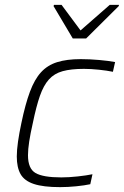

<svg xmlns="http://www.w3.org/2000/svg" viewBox="-20 -761 509 789"><path d="M227 8Q158 8 119 -5Q80 -18 64.5 -45.5Q49 -73 49 -118Q49 -144 54 -179Q59 -214 68 -256Q84 -333 103 -384Q122 -435 148.5 -464Q175 -493 214.5 -505.5Q254 -518 312 -518Q348 -518 387.5 -514.5Q427 -511 453 -506L444 -466Q420 -471 386.5 -474.5Q353 -478 325 -478Q272 -478 237.5 -468.5Q203 -459 181 -434.5Q159 -410 144 -367Q129 -324 115 -256Q105 -212 100 -179.5Q95 -147 95 -123Q95 -68 126 -50Q157 -32 232 -32Q263 -32 299.5 -36Q336 -40 360 -45L351 -4Q328 1 293.5 4.5Q259 8 227 8ZM279 -603 200 -736 202 -741H233L311 -636L431 -741H469L468 -736L334 -603Z"/></svg>

Font: Saira ExtraLight
Style: Italic
Weight: 200
Italic angle: -12°
Designer: Hector Gatti with collaboration of the Omnibus-Type team
Foundry: Omnibus-Type
Version: Version 1.100; ttfautohint (v1.8.3)